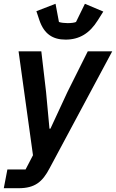

<svg xmlns="http://www.w3.org/2000/svg" viewBox="-46 -793 612 1013"><path d="M300 -584C373 -584 427 -617 470 -686L499 -732L402 -773L355 -677C346 -673 329 -671 311 -671C295 -671 276 -673 265 -677L247 -773L146 -734L162 -686C187 -613 233 -584 300 -584ZM310 -308 220 -114H215L197 -308L172 -522H52L128 26L89 101H-7L-26 200H52C138 200 178 167 216 94L546 -522H417Z"/></svg>

Font: Braiins Sans SemiBold
Style: Italic
Weight: 600
Italic angle: -11.31°
Designer: Mike Abbink, Paul van der Laan, Pieter van Rosmalen, Jiri Chlebus, Lubos Buracinsky
Foundry: Bold Monday, Sudetype
Version: Version 1.000;hotconv 1.0.109;makeotfexe 2.5.65596